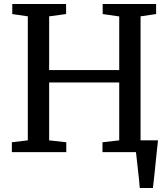

<svg xmlns="http://www.w3.org/2000/svg" viewBox="-20 -763 844 963"><path d="M119.5 -59V-681L41.5 -692.5V-743H311.5V-692.5L226.5 -681V-411.5H578V-680.5L495 -692.5V-743H763V-692.5L685 -681V-59H772.5Q768.5 -25.5 764.2 17.8Q760 61 755.5 104Q751 147 747 180H681Q678 139.5 671.8 88.5Q665.5 37.5 662 0H494V-49.5L578 -59V-349.5H226.5V-59L312.5 -49.5V0H39.5V-49.5Z"/></svg>

Font: Merriweather
Style: Regular
Weight: 400
Designer: Eben Sorkin
Foundry: Eben Sorkin
Version: Version 2.100; ttfautohint (v1.7.19-72a1) -l 8 -r 50 -G 200 